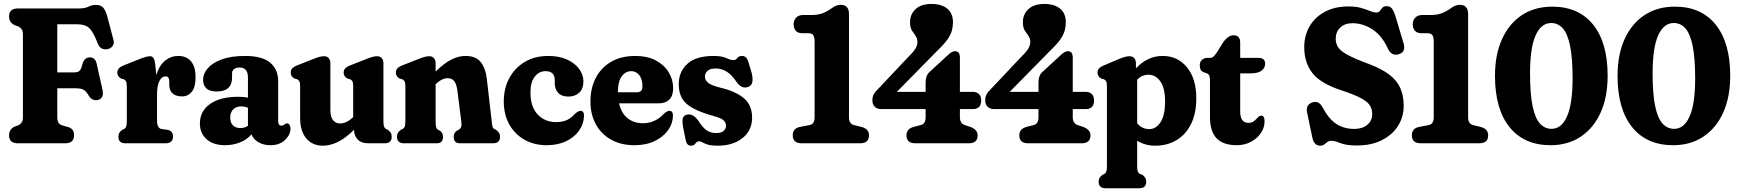

<svg xmlns="http://www.w3.org/2000/svg" viewBox="-20 -744 9030 997"><path d="M388.5 -700Q420.5 -700 438.8 -709.2Q457 -718.5 478 -718.5Q503.5 -718.5 516 -704.2Q528.5 -690 537 -659L569.5 -535.5Q574 -517.5 564.2 -504.5Q554.5 -491.5 536.5 -488.5Q522.5 -486 509 -492Q495.5 -498 487 -519.5Q470.5 -562 455.8 -583.2Q441 -604.5 422.5 -611.2Q404 -618 378 -618H277.5V-368H363.5Q385.5 -368 394 -377.2Q402.5 -386.5 408.5 -412.5Q417.5 -445.5 446.5 -446Q475 -446 482 -413L512 -278.5Q522 -235.5 490.5 -225.5Q477.5 -221.5 464 -226.5Q450.5 -231.5 442 -245.5Q428.5 -269 415.5 -277.2Q402.5 -285.5 372 -285.5H277.5V-133.5Q277.5 -101.5 301.5 -93.5L336 -83.5Q350.5 -78.5 357.5 -69Q364.5 -59.5 364.5 -41.5Q364.5 0 318.5 0H72.5Q27 0 27 -41.5Q27 -72 55 -86L75 -93.5Q99 -105 99 -133.5V-566.5Q99 -595 75 -606.5L55 -614Q27 -628 27 -658.5Q27 -700 72.5 -700Z M786 -410.5 791.5 -355Q807.5 -405.5 837.8 -429.5Q868 -453.5 906 -453.5Q948.5 -453.5 972 -425.5Q995.5 -397.5 995.5 -343Q995.5 -291.5 976 -267.5Q956.5 -243.5 925.5 -243.5Q892.5 -243.5 875.8 -259.2Q859 -275 859 -303V-321.5Q859 -347.5 839 -347.5Q820.5 -347.5 808 -323.8Q795.5 -300 795.5 -253V-117Q795.5 -78 819.5 -74L849 -70Q878.5 -65 878.5 -34Q878.5 -19 869 -9.5Q859.5 0 841.5 0H631Q595 0 595 -34Q595 -46.5 600 -54.5Q605 -62.5 615 -70L624.5 -74Q632 -78.5 635.2 -86.8Q638.5 -95 638.5 -117V-296Q638.5 -314 634.5 -321.2Q630.5 -328.5 621.5 -333L609.5 -335.5Q589 -347 589 -366.5Q589 -379 596.8 -388.2Q604.5 -397.5 622.5 -404.5L707.5 -438.5Q742.5 -452 759 -452Q770 -452 776.5 -443.5Q783 -435 786 -410.5Z M1018 -102Q1018 -167.5 1071.2 -204.5Q1124.5 -241.5 1217 -241.5Q1244 -241.5 1267.5 -237V-342Q1267.5 -393.5 1223.5 -393.5Q1206.5 -393.5 1195.8 -385.5Q1185 -377.5 1185 -364V-341Q1185 -269 1105 -269Q1068.5 -269 1051.5 -285.2Q1034.5 -301.5 1034.5 -330Q1034.5 -361.5 1059 -389.8Q1083.5 -418 1132 -435.8Q1180.5 -453.5 1253 -453.5Q1341.5 -453.5 1383 -418.5Q1424.5 -383.5 1424.5 -322V-112.5Q1424.5 -104.5 1428.2 -98Q1432 -91.5 1442 -91.5Q1450.5 -91.5 1458 -98.5Q1464.5 -103.5 1470 -103.5Q1478.5 -103.5 1483.5 -95.5Q1488.5 -87.5 1488.5 -76.5Q1488.5 -45 1460.5 -17.5Q1432.5 10 1384 10Q1348 10 1321.8 -5.5Q1295.5 -21 1286 -46.5Q1263.5 -19.5 1227 -4.8Q1190.5 10 1148.5 10Q1087.5 10 1052.8 -21.2Q1018 -52.5 1018 -102ZM1175.5 -133.5Q1175.5 -107 1189.8 -93Q1204 -79 1228 -79Q1249.5 -79 1267.5 -90.5V-184.5Q1251 -191.5 1231.5 -191.5Q1206 -191.5 1190.8 -175.8Q1175.5 -160 1175.5 -133.5Z M1538.5 -131V-296Q1538.5 -314 1534.8 -321.2Q1531 -328.5 1522 -333L1510 -335.5Q1489.5 -347 1489.5 -366.5Q1489.5 -379 1496.8 -388Q1504 -397 1523 -404.5L1604 -436.5Q1626.5 -445.5 1639.2 -448.8Q1652 -452 1663 -452Q1679 -452 1687.2 -441.8Q1695.5 -431.5 1695.5 -415.5V-171Q1695.5 -137.5 1709.2 -120.2Q1723 -103 1746 -103Q1779.5 -103 1813 -135L1814 -135.5V-296Q1814 -314 1810.2 -321.2Q1806.5 -328.5 1797.5 -333L1785 -335.5Q1764.5 -347 1764.5 -366.5Q1764.5 -379 1771.8 -388Q1779 -397 1798.5 -404.5L1879.5 -436.5Q1902 -445.5 1914.8 -448.8Q1927.5 -452 1938 -452Q1954 -452 1962.5 -441.8Q1971 -431.5 1971 -415.5V-117Q1971 -95 1974.2 -86.5Q1977.5 -78 1985 -74L1994 -70Q2004 -62.5 2009 -54.5Q2014 -46.5 2014 -34Q2014 0 1978 0H1891.5Q1856 0 1837.2 -19.8Q1818.5 -39.5 1818.5 -70Q1771.5 -24.5 1732.5 -6Q1693.5 12.5 1656.5 12.5Q1602.5 12.5 1570.5 -25.2Q1538.5 -63 1538.5 -131Z M2242 -415.5V-372.5Q2287.5 -416.5 2324.2 -435Q2361 -453.5 2397 -453.5Q2451 -453.5 2476.2 -421.8Q2501.5 -390 2508 -334L2533 -117Q2535 -95.5 2537.2 -87Q2539.5 -78.5 2547 -74L2556 -70Q2565.5 -62.5 2571 -54.5Q2576.5 -46.5 2576.5 -34Q2576.5 0 2540.5 0H2368.5Q2336 0 2336 -34Q2336 -54 2352 -65L2362 -70Q2370 -75 2374 -83.5Q2378 -92 2375.5 -113L2355 -273.5Q2351 -305.5 2339.5 -321.8Q2328 -338 2304.5 -338Q2275 -338 2242.5 -307L2242 -306.5V-117Q2242 -93.5 2244.5 -84.2Q2247 -75 2255 -70L2265 -65Q2280.5 -53 2280.5 -34Q2280.5 0 2248.5 0H2077.5Q2041.5 0 2041.5 -34Q2041.5 -46.5 2046.5 -54.5Q2051.5 -62.5 2061.5 -70L2071 -74Q2078.5 -78.5 2081.8 -86.8Q2085 -95 2085 -117V-296Q2085 -314 2081 -321.2Q2077 -328.5 2068 -333L2056 -335.5Q2035.5 -347 2035.5 -366.5Q2035.5 -379 2042.8 -388Q2050 -397 2069 -404.5L2150.5 -436.5Q2173 -445.5 2185.5 -448.8Q2198 -452 2209 -452Q2225 -452 2233.5 -441.8Q2242 -431.5 2242 -415.5Z M3009.5 -320.5Q3009.5 -283.5 2988 -263Q2966.5 -242.5 2931.5 -242.5Q2895.5 -242.5 2878 -262.5Q2860.5 -282.5 2860.5 -314.5V-328.5Q2860.5 -374.5 2813 -374.5Q2779.5 -374.5 2757 -346.2Q2734.5 -318 2734.5 -264.5Q2734.5 -188 2772.5 -149Q2810.5 -110 2866.5 -110Q2901.5 -110 2924.5 -121Q2947.5 -132 2964.5 -152Q2976 -162 2982.5 -165.2Q2989 -168.5 2995 -168.5Q3013 -168.5 3012.5 -141.5Q3011.5 -101 2987.5 -66.5Q2963.5 -32 2920.2 -11Q2877 10 2818.5 10Q2754.5 10 2704.2 -18Q2654 -46 2625 -97.2Q2596 -148.5 2596 -217.5Q2596 -284 2624.2 -337.5Q2652.5 -391 2704.5 -422.2Q2756.5 -453.5 2827.5 -453.5Q2883.5 -453.5 2924.2 -435Q2965 -416.5 2987.2 -386.2Q3009.5 -356 3009.5 -320.5Z M3475.5 -285Q3475.5 -247.5 3456 -227.5Q3436.5 -207.5 3401 -207.5H3194.5Q3206.5 -155.5 3239.2 -129.8Q3272 -104 3319 -104Q3351 -104 3379 -117.2Q3407 -130.5 3426 -152Q3444 -168.5 3456 -168.5Q3475 -168.5 3474.5 -141.5Q3473.5 -102 3448.8 -67.5Q3424 -33 3379.5 -11.5Q3335 10 3274 10Q3205 10 3153.8 -18.5Q3102.5 -47 3074.2 -98.2Q3046 -149.5 3046 -217.5Q3046 -285 3073 -338.2Q3100 -391.5 3152.2 -422.5Q3204.5 -453.5 3280.5 -453.5Q3340.5 -453.5 3384.2 -430.8Q3428 -408 3451.8 -369.8Q3475.5 -331.5 3475.5 -285ZM3258.5 -374.5Q3228.5 -374.5 3208.5 -347.5Q3188.5 -320.5 3188.5 -265.5V-265H3287.5Q3316 -265 3316 -294Q3316 -334 3299.2 -354.2Q3282.5 -374.5 3258.5 -374.5Z M3699 -53Q3725 -53 3737.5 -64.2Q3750 -75.5 3750 -91.5Q3750 -106.5 3738.5 -118.2Q3727 -130 3689.5 -140.5Q3617 -160.5 3576.8 -183Q3536.5 -205.5 3520.5 -235.2Q3504.5 -265 3504.5 -306.5Q3504.5 -371.5 3549.2 -412.5Q3594 -453.5 3685.5 -453.5Q3728 -453.5 3750.8 -442.8Q3773.5 -432 3788.5 -432Q3801 -432 3808.8 -442.8Q3816.5 -453.5 3833 -453.5Q3844.5 -453.5 3853.2 -446Q3862 -438.5 3868 -416L3883 -366Q3890 -338 3886.8 -319Q3883.5 -300 3867.5 -293.5Q3832.5 -279 3805.5 -317.5Q3778.5 -357.5 3752 -373Q3725.5 -388.5 3696.5 -388.5Q3667.5 -388.5 3654 -376Q3640.5 -363.5 3640.5 -346.5Q3640.5 -328 3656.8 -314.2Q3673 -300.5 3721.5 -288.5Q3800 -270 3842.8 -234Q3885.5 -198 3885.5 -133Q3885.5 -67 3836 -27.2Q3786.5 12.5 3707 12.5Q3673.5 12.5 3655.2 6.8Q3637 1 3627.2 -4.8Q3617.5 -10.5 3611 -10.5Q3599 -10.5 3591.2 1Q3583.5 12.5 3568.5 12.5Q3557 12.5 3550 5Q3543 -2.5 3539.5 -21.5L3527.5 -82Q3522 -111.5 3525.2 -127.8Q3528.5 -144 3546.5 -148.5Q3578.5 -156.5 3606.5 -116.5Q3629.5 -80.5 3650 -66.8Q3670.5 -53 3699 -53Z M4147 -571.5Q4123.5 -571.5 4112.2 -584.2Q4101 -597 4101 -618Q4101 -638.5 4114 -652.2Q4127 -666 4150 -666H4192Q4227 -666 4250.5 -674.8Q4274 -683.5 4300 -702Q4313 -711.5 4323.8 -715.2Q4334.5 -719 4345.5 -719Q4388.5 -719 4388.5 -671V-135Q4388.5 -102 4412.5 -95L4457 -84Q4492.5 -73 4492.5 -41.5Q4492.5 0 4447 0H4142.5Q4096.5 0 4096.5 -41.5Q4096.5 -76.5 4132 -84.5L4185.5 -95Q4210 -100.5 4210 -135.5V-523.5Q4210 -552 4202.8 -561.8Q4195.5 -571.5 4177.5 -571.5Z M4786.5 -316.5Q4786.5 -351.5 4805.5 -369L4900 -456Q4913.5 -469 4922 -473.5Q4930.5 -478 4939.5 -478Q4964.5 -478 4964.5 -444.5V-267H5032Q5051 -267 5063 -256Q5075 -245 5075 -222.5Q5075 -177.5 5031.5 -177.5H4964.5V-135.5Q4964.5 -104.5 4988.5 -95L5021.5 -84Q5056.5 -69.5 5056.5 -41.5Q5056.5 0 5011 0H4732.5Q4687 0 4687 -41.5Q4687 -74 4722.5 -84.5L4762.5 -95Q4786.5 -101.5 4786.5 -135.5V-177.5H4557Q4534 -177.5 4522 -190Q4510 -202.5 4510 -223Q4510 -240.5 4517 -254Q4524 -267.5 4543 -285.5L4700 -452Q4725.5 -476.5 4734.8 -493.8Q4744 -511 4744 -526Q4744 -545 4734.2 -558Q4724.5 -571 4715 -586.2Q4705.5 -601.5 4705.5 -628.5Q4705.5 -669.5 4734.2 -696.5Q4763 -723.5 4817 -723.5Q4869 -723.5 4898.8 -699Q4928.5 -674.5 4928.5 -628.5Q4928.5 -607 4923 -586Q4917.5 -565 4900.8 -540.5Q4884 -516 4850 -483.5L4637 -267H4786.5Z M5372.5 -316.5Q5372.5 -351.5 5391.5 -369L5486 -456Q5499.5 -469 5508 -473.5Q5516.5 -478 5525.5 -478Q5550.5 -478 5550.5 -444.5V-267H5618Q5637 -267 5649 -256Q5661 -245 5661 -222.5Q5661 -177.5 5617.5 -177.5H5550.5V-135.5Q5550.5 -104.5 5574.5 -95L5607.5 -84Q5642.5 -69.5 5642.5 -41.5Q5642.5 0 5597 0H5318.5Q5273 0 5273 -41.5Q5273 -74 5308.5 -84.5L5348.5 -95Q5372.5 -101.5 5372.5 -135.5V-177.5H5143Q5120 -177.5 5108 -190Q5096 -202.5 5096 -223Q5096 -240.5 5103 -254Q5110 -267.5 5129 -285.5L5286 -452Q5311.5 -476.5 5320.8 -493.8Q5330 -511 5330 -526Q5330 -545 5320.2 -558Q5310.5 -571 5301 -586.2Q5291.5 -601.5 5291.5 -628.5Q5291.5 -669.5 5320.2 -696.5Q5349 -723.5 5403 -723.5Q5455 -723.5 5484.8 -699Q5514.5 -674.5 5514.5 -628.5Q5514.5 -607 5509 -586Q5503.5 -565 5486.8 -540.5Q5470 -516 5436 -483.5L5223 -267H5372.5Z M5878.5 -415.5V-389Q5907.5 -420 5942 -436.8Q5976.5 -453.5 6018 -453.5Q6095.5 -453.5 6143.8 -394.2Q6192 -335 6192 -234Q6192 -155 6164.8 -100Q6137.5 -45 6089.2 -16.2Q6041 12.5 5978.5 12.5Q5925.5 12.5 5885 -13.5V116.5Q5885 138.5 5888.2 146.8Q5891.5 155 5899 159.5L5912 163.5Q5921 170.5 5926.5 178.8Q5932 187 5932 199.5Q5932 233.5 5896 233.5H5721Q5685 233.5 5685 199.5Q5685 187 5690.2 179Q5695.5 171 5705 163.5L5714 159.5Q5721.5 155.5 5724.8 147Q5728 138.5 5728 116.5V-296Q5728 -314 5724.2 -321.2Q5720.5 -328.5 5711.5 -333L5699.5 -335.5Q5679 -347 5679 -366.5Q5679 -379 5686.5 -388Q5694 -397 5712.5 -404.5L5783 -434.5Q5806 -444.5 5820 -448.2Q5834 -452 5844.5 -452Q5861.5 -452 5870 -441.8Q5878.5 -431.5 5878.5 -415.5ZM5943.5 -356Q5910 -356 5885 -330.5V-103.5Q5899 -87.5 5914.5 -80.5Q5930 -73.5 5947.5 -73.5Q5983.5 -73.5 6006.8 -110.2Q6030 -147 6030 -215.5Q6030 -286.5 6005.5 -321.2Q5981 -356 5943.5 -356Z M6245 -364 6230 -369Q6217 -375 6213.5 -384.2Q6210 -393.5 6210 -406Q6210 -422.5 6221.2 -433Q6232.5 -443.5 6250.5 -443.5H6265.5Q6273 -443.5 6280.2 -449.2Q6287.5 -455 6299 -472L6332 -525Q6358 -561 6386 -561Q6420 -561 6420 -521V-443.5H6513.5Q6549.5 -443.5 6549.5 -413.5Q6549.5 -392 6531.5 -377.5Q6513.5 -363 6473 -363H6420V-164.5Q6420 -106 6463 -106Q6480.5 -106 6491.8 -115.2Q6503 -124.5 6511.5 -134Q6520 -143.5 6530 -143.5Q6546.5 -143.5 6546.5 -114Q6546.5 -81.5 6527.5 -53.2Q6508.5 -25 6475.8 -7.5Q6443 10 6402 10Q6332.5 10 6297.8 -25.5Q6263 -61 6263 -137.5V-326Q6263 -342 6260.2 -350.2Q6257.5 -358.5 6245 -364Z M7024.5 11.5Q6971 11.5 6940.8 -0.8Q6910.5 -13 6893.5 -13Q6881 -13 6872.8 -6.8Q6864.5 -0.5 6856.5 6Q6848.5 12.5 6835.5 12.5Q6802.5 12.5 6794 -32L6766.5 -164.5Q6763.5 -181.5 6771 -194.5Q6778.5 -207.5 6796 -212.5Q6814 -217.5 6825.8 -211.2Q6837.5 -205 6850 -183Q6880 -126 6919.8 -100.2Q6959.5 -74.5 7012.5 -74.5Q7054 -74.5 7079.8 -95.8Q7105.5 -117 7105.5 -152Q7105.5 -175.5 7094.5 -194.8Q7083.5 -214 7050 -232.8Q7016.5 -251.5 6948.5 -274Q6838 -309.5 6795.2 -364.2Q6752.5 -419 6752.5 -499Q6752.5 -560 6780.5 -607.8Q6808.5 -655.5 6860 -683Q6911.5 -710.5 6981 -710.5Q7021 -710.5 7048 -702.8Q7075 -695 7093.5 -687Q7112 -679 7126 -679Q7139 -679 7145 -687.2Q7151 -695.5 7158.2 -703.8Q7165.5 -712 7181 -712Q7198 -712 7208 -699.5Q7218 -687 7228 -654L7268.5 -518.5Q7281.5 -474.5 7244 -462.5Q7206.5 -451 7187.5 -490.5Q7156 -559.5 7106.5 -591.5Q7057 -623.5 7003 -623.5Q6963 -623.5 6939.5 -600.8Q6916 -578 6916 -543Q6916 -519.5 6927.2 -500.5Q6938.5 -481.5 6974 -461.2Q7009.5 -441 7082.5 -414Q7153 -388 7193.8 -356.8Q7234.5 -325.5 7251.8 -285.8Q7269 -246 7269 -195.5Q7269 -137 7239.5 -90.2Q7210 -43.5 7155.2 -16Q7100.5 11.5 7024.5 11.5Z M7362 -571.5Q7338.5 -571.5 7327.2 -584.2Q7316 -597 7316 -618Q7316 -638.5 7329 -652.2Q7342 -666 7365 -666H7407Q7442 -666 7465.5 -674.8Q7489 -683.5 7515 -702Q7528 -711.5 7538.8 -715.2Q7549.5 -719 7560.5 -719Q7603.5 -719 7603.5 -671V-135Q7603.5 -102 7627.5 -95L7672 -84Q7707.5 -73 7707.5 -41.5Q7707.5 0 7662 0H7357.5Q7311.5 0 7311.5 -41.5Q7311.5 -76.5 7347 -84.5L7400.5 -95Q7425 -100.5 7425 -135.5V-523.5Q7425 -552 7417.8 -561.8Q7410.5 -571.5 7392.5 -571.5Z M8040.5 -709.5Q8177.5 -709.5 8252.8 -615.8Q8328 -522 8328 -351Q8328 -240 8291.5 -159.2Q8255 -78.5 8188.2 -34.2Q8121.5 10 8031.5 10Q7894 10 7818.5 -84Q7743 -178 7743 -350Q7743 -460.5 7779.8 -541.2Q7816.5 -622 7883.2 -665.8Q7950 -709.5 8040.5 -709.5ZM8146 -337Q8146 -442.5 8133 -505.8Q8120 -569 8095.2 -596.8Q8070.5 -624.5 8035 -624.5Q7982.5 -624.5 7953.8 -559.8Q7925 -495 7925 -363.5Q7925 -257.5 7938 -194.2Q7951 -131 7976 -103Q8001 -75 8037 -75Q8088.5 -75 8117.2 -140Q8146 -205 8146 -337Z M8677 -709.5Q8814 -709.5 8889.2 -615.8Q8964.5 -522 8964.5 -351Q8964.5 -240 8928 -159.2Q8891.5 -78.5 8824.8 -34.2Q8758 10 8668 10Q8530.5 10 8455 -84Q8379.5 -178 8379.5 -350Q8379.5 -460.5 8416.2 -541.2Q8453 -622 8519.8 -665.8Q8586.5 -709.5 8677 -709.5ZM8782.5 -337Q8782.5 -442.5 8769.5 -505.8Q8756.5 -569 8731.8 -596.8Q8707 -624.5 8671.5 -624.5Q8619 -624.5 8590.2 -559.8Q8561.5 -495 8561.5 -363.5Q8561.5 -257.5 8574.5 -194.2Q8587.5 -131 8612.5 -103Q8637.5 -75 8673.5 -75Q8725 -75 8753.8 -140Q8782.5 -205 8782.5 -337Z"/></svg>

Font: Fraunces 144pt S100
Style: Bold
Weight: 700
Version: Version 1.000; ttfautohint (v1.8.3)